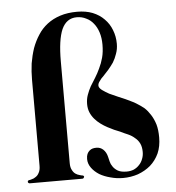

<svg xmlns="http://www.w3.org/2000/svg" viewBox="-53 -797 787 860"><g transform="rotate(-5 340.0 -367.0)"><path d="M484.4 -14.6Q502 -14.6 516.6 -20.5Q531.2 -27.3 541 -38.1Q551.8 -48.8 557.6 -64.5Q563.5 -79.1 563.5 -95.7Q563.5 -119.1 555.7 -134.8Q547.9 -150.4 535.2 -160.2Q522.5 -171.9 504.9 -179.7Q488.3 -186.5 470.7 -195.3Q459 -200.2 444.3 -206.1Q430.7 -212.9 415 -220.7Q400.4 -228.5 385.7 -239.3Q371.1 -250 359.4 -263.7Q347.7 -277.3 340.8 -293.9Q334 -310.5 334 -331.1Q334 -353.5 340.8 -372.1Q347.7 -391.6 357.4 -409.2Q368.2 -426.8 379.9 -445.3Q391.6 -463.9 401.4 -485.4Q412.1 -506.8 418.9 -532.2Q425.8 -557.6 425.8 -590.8Q425.8 -621.1 418 -645.5Q410.2 -669.9 396.5 -686.5Q382.8 -704.1 363.3 -712.9Q344.7 -722.7 321.3 -722.7Q275.4 -722.7 253.9 -675.8Q233.4 -628.9 233.4 -532.2Q233.4 -379.9 233.4 -74.2Q233.4 -54.7 240.2 -43Q246.1 -31.2 254.9 -25.4Q263.7 -19.5 272.5 -17.6Q281.2 -14.6 285.2 -14.6Q289.1 -13.7 291 -11.7Q293 -8.8 292 -6.8Q291 -3.9 289.1 -2Q287.1 0 283.2 0Q205.1 0 47.9 0Q43.9 0 42 -2Q39.1 -3.9 39.1 -6.8Q39.1 -6.8 39.1 -7.8Q39.1 -9.8 40 -11.7Q42 -13.7 45.9 -14.6Q49.8 -14.6 58.6 -17.6Q67.4 -19.5 75.2 -25.4Q85 -31.2 90.8 -43Q97.7 -54.7 97.7 -74.2Q97.7 -203.1 97.7 -460.9Q97.7 -498 102.5 -534.2Q108.4 -569.3 119.1 -601.6Q130.9 -633.8 148.4 -660.2Q165 -686.5 190.4 -706.1Q215.8 -725.6 249 -736.3Q282.2 -747.1 325.2 -747.1Q364.3 -747.1 394.5 -735.4Q425.8 -722.7 446.3 -701.2Q467.8 -679.7 478.5 -651.4Q490.2 -622.1 490.2 -588.9Q490.2 -564.5 482.4 -543.9Q475.6 -523.4 464.8 -505.9Q453.1 -489.3 441.4 -475.6Q428.7 -461.9 418 -450.2Q406.2 -439.5 399.4 -428.7Q391.6 -418.9 391.6 -409.2Q391.6 -399.4 405.3 -388.7Q418.9 -378.9 436.5 -369.1Q455.1 -360.4 475.6 -351.6Q495.1 -343.8 507.8 -337.9Q516.6 -334 530.3 -327.1Q543.9 -321.3 558.6 -311.5Q573.2 -302.7 588.9 -290Q603.5 -276.4 615.2 -257.8Q627.9 -238.3 635.7 -212.9Q642.6 -188.5 642.6 -154.3Q642.6 -114.3 628.9 -83Q614.3 -51.8 589.8 -30.3Q565.4 -9.8 533.2 2Q501 12.7 465.8 12.7Q436.5 12.7 409.2 4.9Q381.8 -2 360.4 -14.6Q338.9 -28.3 326.2 -45.9Q312.5 -64.5 312.5 -85.9Q312.5 -99.6 316.4 -108.4Q320.3 -117.2 327.1 -123Q334 -128.9 341.8 -130.9Q349.6 -132.8 358.4 -132.8Q376 -132.8 388.7 -121.1Q402.3 -108.4 407.2 -86.9Q409.2 -78.1 412.1 -66.4Q415 -53.7 422.9 -43Q430.7 -31.2 445.3 -22.5Q460 -14.6 484.4 -14.6Z"/></g></svg>

Font: Mermaid
Style: Bold
Weight: 400
Designer: Scott Simpson
Version: Version 1.001